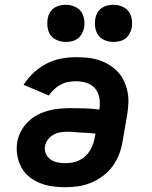

<svg xmlns="http://www.w3.org/2000/svg" viewBox="-20 -778 640 806"><path d="M253 8Q225 8 198 4Q171 0 146.5 -10Q122 -20 102 -36.5Q82 -53 69.5 -76Q57 -99 52.5 -126Q48 -153 52 -180Q56 -204 67.5 -226Q79 -248 97 -266Q115 -284 137 -295.5Q159 -307 183 -313.5Q207 -320 230.5 -322Q254 -324 277 -324Q307 -324 337.5 -323Q368 -322 397 -318Q401 -341 397.5 -364.5Q394 -388 380.5 -405Q367 -422 345 -429.5Q323 -437 299 -437Q283 -437 266.5 -434Q250 -431 235 -423Q220 -415 207 -403Q194 -391 185 -377L79 -422Q97 -450 121.5 -473Q146 -496 175.5 -511Q205 -526 236.5 -532Q268 -538 299 -538Q324 -538 348.5 -535.5Q373 -533 395.5 -525.5Q418 -518 438 -506Q458 -494 474 -477Q490 -460 500 -439Q510 -418 515 -394.5Q520 -371 519 -346.5Q518 -322 514 -297L495 -187Q491 -160 481 -133Q471 -106 454 -82Q437 -58 413 -40Q389 -22 362.5 -11Q336 0 308 4Q280 8 253 8ZM253 -93Q268 -93 283 -95.5Q298 -98 312 -104.5Q326 -111 338 -122Q350 -133 358 -146.5Q366 -160 371 -174.5Q376 -189 378 -203L381 -217Q366 -219 351 -220Q336 -221 321 -221.5Q306 -222 291.5 -223.5Q277 -225 262 -225Q247 -225 232.5 -222.5Q218 -220 204.5 -212.5Q191 -205 181 -192Q171 -179 169 -164Q166 -148 172.5 -133Q179 -118 191.5 -109Q204 -100 220.5 -96.5Q237 -93 253 -93ZM456 -602Q438 -602 420.5 -609Q403 -616 393 -629.5Q383 -643 380 -661.5Q377 -680 380 -699Q382 -712 388.5 -724Q395 -736 406.5 -744Q418 -752 431 -755Q444 -758 456 -758Q475 -758 492 -751Q509 -744 519.5 -730.5Q530 -717 533 -698.5Q536 -680 533 -661Q530 -648 523.5 -636Q517 -624 506 -616Q495 -608 482 -605Q469 -602 456 -602ZM256 -602Q238 -602 220.5 -609Q203 -616 193 -629.5Q183 -643 180 -661.5Q177 -680 180 -699Q182 -712 188.5 -724Q195 -736 206.5 -744Q218 -752 231 -755Q244 -758 256 -758Q275 -758 292 -751Q309 -744 319.5 -730.5Q330 -717 333 -698.5Q336 -680 333 -661Q330 -648 323.5 -636Q317 -624 306 -616Q295 -608 282 -605Q269 -602 256 -602Z"/></svg>

Font: Iosevka Curly Slab Extended
Style: Bold Italic
Weight: 700
Width: 7
Italic angle: -9°
Monospace: yes
Designer: Belleve Invis
Foundry: Belleve Invis
Version: Version 11.0.0; ttfautohint (v1.8.3)